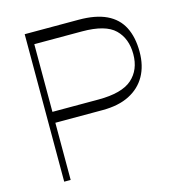

<svg xmlns="http://www.w3.org/2000/svg" viewBox="-108 -824 851 918"><g transform="rotate(-15 317.5 -365.0)"><path d="M118 -283V-337H357Q473 -337 523.5 -381.5Q574 -426 574 -504Q574 -581 527.5 -626.5Q481 -672 365 -672H113V-730H364Q448 -730 501.5 -704.5Q555 -679 580.5 -629Q606 -579 606 -507Q606 -438 578 -388Q550 -338 496 -310.5Q442 -283 363 -283ZM97 0V-730H129V0Z"/></g></svg>

Font: Savate ExtraLight
Style: Regular
Weight: 200
Designer: Max Esnée
Foundry: Plomb Type
Version: Version 2.000